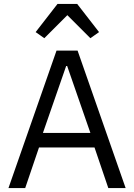

<svg xmlns="http://www.w3.org/2000/svg" viewBox="-20 -955 681 975"><path d="M272 -935 161 -792 205 -761 322 -878 439 -761 483 -792 372 -935ZM618 0 374 -698H267L23 0H108L178 -206H460L530 0ZM439 -280H198L316 -620H321Z"/></svg>

Font: IBM Plex Devanagari
Style: Regular
Weight: 400
Designer: Mike Abbink, Paul van der Laan, Pieter van Rosmalen, Erin McLaughlin
Foundry: Bold Monday
Version: Version 1.0